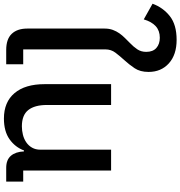

<svg xmlns="http://www.w3.org/2000/svg" viewBox="-18 -942 944 1005"><g transform="rotate(90 454.5 -440.0)"><path d="M214 0Q157 0 129.5 -29Q102 -58 102 -110V-515Q102 -539 109 -558Q116 -577 127 -592.5Q138 -608 151.5 -621.5Q165 -635 178 -648Q197 -666 210.5 -686Q224 -706 224 -733Q224 -768 203.5 -786Q183 -804 150 -804Q113 -804 89.5 -782.5Q66 -761 54 -720L-28 -766Q-8 -821 37 -856.5Q82 -892 161 -892Q239 -892 284 -851.5Q329 -811 329 -745Q329 -701 309.5 -672Q290 -643 267 -618Q246 -595 228.5 -572Q211 -549 211 -519V-89H289V0Z M573 12Q487 12 440 -43.5Q393 -99 393 -201V-549H502V-213Q502 -149 528.5 -115.5Q555 -82 614 -82Q636 -82 658 -87.5Q680 -93 697.5 -105Q715 -117 725.5 -135.5Q736 -154 736 -179V-549H845V-89H903V0H831Q789 0 768 -24.5Q747 -49 745 -93H740Q723 -47 681.5 -17.5Q640 12 573 12Z"/></g></svg>

Font: IBM-Poppins
Style: Poppins-Medium
Weight: 500
Designer: Mike Abbink, Paul van der Laan, Pieter van Rosmalen, Ben Mitchell, Mark Frömberg
Foundry: Bold Monday
Version: Version 1.1